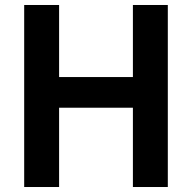

<svg xmlns="http://www.w3.org/2000/svg" viewBox="-20 -750 770 770"><path d="M513 0V-730H653V0ZM77 0V-730H217V0ZM147 -318V-441H583V-318Z"/></svg>

Font: M PLUS 1
Style: Bold
Weight: 700
Designer: Coji Morishita
Foundry: UNDERFOREST DESIGN
Version: Version 1.001